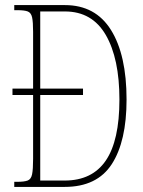

<svg xmlns="http://www.w3.org/2000/svg" viewBox="-20 -734 562 754"><path d="M36 0V-20H48Q75 -20 88.5 -25Q102 -30 106 -49.5Q110 -69 110 -110V-361H29V-386H110V-609Q110 -648 106 -666Q102 -684 89 -689Q76 -694 49 -694H36V-714H235Q355 -714 416 -616Q477 -518 477 -343Q477 -179 419 -89.5Q361 0 234 0ZM234 -25Q342 -25 395.5 -103.5Q449 -182 449 -343Q449 -504 395.5 -596.5Q342 -689 235 -689H138V-386H306V-361H138V-25Z"/></svg>

Font: Noto Serif Myanmar ExtraCondensed Thin
Style: Regular
Weight: 100
Width: 2
Designer: Ben Mitchell and the Monotype Design Team
Foundry: Monotype Imaging Inc.
Version: Version 2.106; ttfautohint (v1.8.4.7-5d5b)